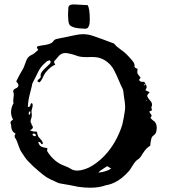

<svg xmlns="http://www.w3.org/2000/svg" viewBox="-20 -856 787 875"><path d="M645 -469.2 637.7 -471.7 636.2 -470.7 635.3 -468.8 636.2 -467.8 637.7 -467.3ZM457.5 -91.8 447.3 -85Q433.6 -76.7 428.2 -69.3Q462.9 -72.8 486.8 -87.4L478.5 -92.8Q472.7 -96.2 468.8 -98.6ZM139.6 -245.6Q136.7 -247.6 133.8 -247.6Q132.8 -247.6 131.3 -247.1L129.4 -245.6Q127.9 -244.6 127.9 -243.7Q127.9 -239.7 132.3 -237.3Q135.3 -235.4 138.7 -235.4H140.6L142.6 -236.8L144 -239.3Q144 -242.7 139.6 -245.6ZM111.8 -347.7 110.8 -334.5 111.3 -334 113.3 -333.5H114.7L116.2 -334L119.1 -346.7ZM647.5 -399.9 646 -398.9 645.5 -398.4 646 -397.5 647 -396.5 648.9 -397.9ZM635.3 -434.6 633.8 -432.6 635.7 -433.1ZM116.7 -262.2 123 -259.3 130.4 -257.3 139.2 -256.3 148.4 -255.9 149.4 -249.5 150.9 -244.1Q152.3 -237.8 154.3 -233.9Q157.2 -230 163.1 -223.6L167 -218.8L171.4 -213.9L173.8 -208L175.3 -202.1L174.8 -200.7L173.3 -198.7Q169.9 -198.7 168 -200.7L166.5 -202.6L165 -205.1Q163.1 -209 158.2 -209Q156.2 -209 154.3 -208.5Q158.2 -194.8 165.5 -189.5Q173.3 -184.1 195.8 -180.7V-176.8L194.8 -172.4V-170.4Q194.8 -167.5 196.3 -165Q227.1 -116.7 274.4 -100.1Q291.5 -93.8 302.2 -86.9Q314.5 -78.6 331.5 -78.6Q337.9 -78.6 345.2 -79.6L357.9 -82.5L370.6 -86.4Q400.9 -96.7 437.5 -128.4Q489.7 -174.3 521.5 -245.6Q533.2 -272.5 537.6 -289.1L543.9 -319.3L548.8 -349.6Q550.3 -357.9 550.3 -367.7Q550.3 -380.4 547.9 -396.5L544.4 -419.9L541.5 -443.4L541 -445.8L540.5 -447.8L529.8 -470.2L520 -492.7Q508.3 -520.5 499 -537.6Q485.4 -564 457.5 -581.5Q436.5 -594.2 412.1 -595.7L395.5 -596.2L378.9 -595.7H372.1Q343.3 -595.7 327.1 -603Q320.3 -605.5 310.5 -608.4L293 -612.3Q285.2 -614.3 277.8 -614.3Q260.7 -614.3 249 -602.1L239.3 -590.8Q233.9 -583.5 229.5 -580.1Q226.6 -577.1 226.6 -573.7Q226.6 -572.3 227.1 -570.8L229 -566.4L231.9 -561.5Q209 -552.2 187 -524.4Q183.6 -520 180.2 -513.7L174.8 -502Q168 -487.8 160.6 -480.5Q150.9 -482.9 150.9 -486.8Q150.9 -489.3 153.3 -491.7L157.2 -495.6L161.6 -499Q165.5 -502.4 165.5 -506.3V-507.8Q165 -510.3 165 -512.7Q165 -520 169.9 -527.3L176.8 -536.1L184.6 -543.9L195.8 -554.7L206.5 -564.9Q210.9 -569.8 210.9 -573.7Q210.9 -578.1 206.5 -581.5L202.6 -580.1L198.2 -578.6Q192.9 -576.7 191.4 -574.7L175.3 -559.6Q167 -550.3 162.1 -543Q154.3 -530.3 145.5 -511.2L129.4 -479.5L126.5 -472.7L125.5 -465.8L115.7 -426.3Q108.4 -399.4 106.9 -368.2Q117.7 -368.7 118.2 -376.5L119.1 -379.4L119.6 -381.8Q121.1 -385.3 125.5 -386.2Q128.9 -382.8 128.9 -377.4V-373L127.9 -368.7L126.5 -362.3L124.5 -355.5Q123.5 -350.6 123.5 -347.2Q123.5 -344.7 124 -342.8Q125 -337.4 125 -332Q125 -321.8 120.6 -310.5Q119.1 -306.2 119.1 -302.7Q119.1 -296.4 124 -293L123 -293.5L124 -288.6Q124.5 -286.1 126 -284.7Q129.9 -280.3 129.9 -276.4Q129.9 -268.6 116.7 -262.2ZM645.5 -469.2H646L647.5 -463.9L648.4 -458L646 -451.7L642.6 -444.8Q651.9 -440.4 661.6 -436L658.7 -431.6L655.8 -428.2Q650.9 -424.3 650.9 -419.4Q650.9 -417 652.3 -414.6L656.7 -407.2Q659.7 -402.8 662.1 -399.9Q672.9 -389.6 672.9 -379.4Q672.9 -374 670.4 -369.1Q669.9 -368.2 669.9 -366.2Q669.9 -364.3 670.4 -361.8L671.9 -357.4L672.9 -353.5L666.5 -350.6L660.2 -347.2L663.1 -341.8Q664.6 -338.9 666.5 -336.9Q670.9 -333 670.9 -329.1Q670.9 -324.2 665.5 -319.8L670.4 -313.5Q673.3 -310.1 676.3 -308.1Q694.3 -297.4 694.3 -274.9V-271.5Q693.4 -259.3 691.4 -253.4Q688 -243.7 677.7 -237.3Q674.8 -235.4 672.9 -231.4Q670.4 -228.5 669.9 -224.6L666.5 -208.5L664.6 -191.9Q650.4 -183.6 639.2 -168.9L630.4 -156.2L622.1 -143.1L617.2 -136.7Q614.3 -133.3 611.3 -131.3Q600.1 -125 590.3 -110.4L583.5 -100.1L577.1 -89.8Q569.8 -77.6 562 -70.3Q515.1 -20 462.4 -11.7Q432.6 -0.5 391.1 -0.5Q366.7 -0.5 337.9 -4.4L298.8 -12.2L259.8 -19L250 -21Q245.1 -22.5 241.7 -23.9L227.1 -30.8L212.9 -37.1Q196.8 -44.9 187 -51.8Q174.8 -60.5 159.2 -73.7L146 -85.4L132.8 -96.7Q124 -105 107.9 -121.6Q99.6 -130.4 94.7 -137.7L81.5 -157.2Q73.7 -168.5 70.3 -176.8Q60.5 -201.7 56.2 -214.8L52.2 -222.2L47.9 -229.5Q46.4 -232.9 46.4 -235.8Q46.4 -241.2 50.8 -245.6Q50.8 -246.1 49.8 -247.6L47.9 -249Q34.7 -255.9 31.7 -273.9L30.8 -284.7L28.3 -294.9Q27.8 -296.4 27.8 -297.4Q27.8 -304.7 39.6 -310.5Q30.3 -327.6 30.3 -345.2Q30.3 -362.8 39.1 -380.9L41 -384.3Q42 -385.3 42 -386.2Q42 -387.2 41.5 -387.7Q40 -391.1 40 -395Q40 -397 40.5 -399.4L41.5 -410.6Q43 -418.5 43 -424.3Q43 -430.2 41.5 -434.1Q40 -437.5 40 -439.9Q40 -448.2 50.8 -452.6Q64 -458 64 -467.3Q64 -472.2 59.1 -479L56.2 -481.9L54.2 -485.8L68.8 -514.2L85 -542.5Q88.4 -548.3 91.3 -557.1L96.7 -571.3L100.1 -580.6L104.5 -589.4Q111.3 -599.6 122.6 -605Q130.4 -607.9 138.7 -615.2L146 -621.6L154.3 -628.4L153.3 -630.4L151.9 -632.3L148.9 -637.2Q148.4 -638.7 148.4 -640.1Q148.4 -645 156.7 -646.5L173.8 -649.4L191.9 -652.3Q216.3 -657.2 223.6 -668.9Q227.5 -676.8 243.7 -679.7L327.1 -696.8Q343.3 -700.2 358.4 -700.2Q381.3 -700.2 402.3 -692.9L445.8 -677.7L488.8 -661.6L493.2 -660.2L496.6 -658.7Q501.5 -656.7 502 -654.8Q508.3 -646 522.5 -636.2L533.2 -627.9L544.4 -619.6Q552.7 -612.8 563.5 -601.6L580.1 -583Q593.3 -568.8 593.3 -557.6Q593.3 -555.7 592.8 -554.2V-552.7Q592.8 -549.8 596.7 -546.9L601.6 -544.4L607.4 -542.5L606.4 -537.1L606 -532.2Q605.5 -529.8 605.5 -527.3Q605.5 -524.4 606.4 -522Q607.9 -518.1 612.3 -512.7L616.2 -507.8L620.6 -502.9Q620.6 -501.5 619.1 -499.5L616.2 -496.6Q614.3 -494.1 614.3 -492.2Q614.3 -490.2 615.7 -488.3Q620.6 -482.9 630.4 -482.9Q633.3 -482.9 637.2 -483.4ZM367.7 -725.1 360.4 -725.6Q299.3 -727.5 293.9 -749.5Q290.5 -761.2 290 -789.1Q290.5 -805.2 291.5 -820.6Q292.5 -835.9 315.9 -835.9Q362.8 -834 379.9 -832.5Q389.2 -814.9 389.2 -767.6Q389.2 -756.3 388.2 -748Q387.7 -741.7 381.8 -731.4Q377.9 -725.1 367.7 -725.1Z"/></svg>

Font: Kurland
Style: Regular
Weight: 400
Designer: GGBot
Version: 0.22